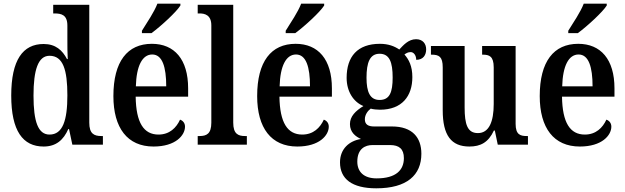

<svg xmlns="http://www.w3.org/2000/svg" viewBox="-20 -786 3396 1043"><path d="M217 10C285 10 325 -26 351 -85H355L373 0H539V-47H531C490 -47 465 -60 465 -120V-760H269V-713H276C314 -713 346 -705 346 -647V-574C346 -537 346 -496 348 -465H344C319 -513 282 -547 217 -547C104 -547 41 -460 41 -267C41 -75 104 10 217 10ZM249 -55C187 -55 162 -125 162 -267C162 -406 187 -483 249 -483C323 -483 346 -406 346 -268C346 -132 321 -55 249 -55Z M751 -619V-606H803C857 -646 938 -721 960 -756V-766H835C818 -721 779 -664 751 -619ZM814 10C934 10 985 -51 985 -98C985 -118 973 -131 958 -136C938 -92 901 -55 841 -55C761 -55 719 -119 717 -261H1002V-306C1002 -464 927 -548 805 -548C672 -548 596 -452 596 -264C596 -91 672 10 814 10ZM883 -317H718C721 -428 753 -490 807 -490C862 -490 883 -422 883 -317Z M1054 0H1321V-47H1311C1273 -47 1247 -59 1247 -120V-760H1054V-713H1064C1092 -713 1128 -705 1128 -648V-120C1128 -59 1102 -47 1064 -47H1054Z M1532 -619V-606H1584C1638 -646 1719 -721 1741 -756V-766H1616C1599 -721 1560 -664 1532 -619ZM1595 10C1715 10 1766 -51 1766 -98C1766 -118 1754 -131 1739 -136C1719 -92 1682 -55 1622 -55C1542 -55 1500 -119 1498 -261H1783V-306C1783 -464 1708 -548 1586 -548C1453 -548 1377 -452 1377 -264C1377 -91 1453 10 1595 10ZM1664 -317H1499C1502 -428 1534 -490 1588 -490C1643 -490 1664 -422 1664 -317Z M2024 237C2191 237 2269 165 2269 49C2269 -38 2221 -99 2109 -99H2012C1980 -99 1962 -110 1962 -138C1962 -164 1979 -185 1994 -196C2005 -192 2031 -190 2044 -190C2164 -190 2220 -264 2220 -367C2220 -427 2201 -463 2177 -490C2187 -497 2196 -503 2211 -503C2227 -503 2241 -486 2241 -461C2280 -461 2295 -488 2295 -518C2295 -548 2277 -573 2240 -573C2198 -573 2170 -539 2149 -517C2123 -535 2089 -548 2044 -548C1922 -548 1863 -479 1863 -363C1863 -289 1900 -232 1954 -210C1911 -183 1881 -154 1881 -112C1881 -67 1912 -44 1941 -31C1878 -21 1827 22 1827 96C1827 186 1892 237 2024 237ZM2042 -243C1990 -243 1971 -286 1971 -364C1971 -446 1989 -494 2042 -494C2096 -494 2113 -448 2113 -365C2113 -285 2097 -243 2042 -243ZM2026 183C1956 183 1921 147 1921 92C1921 21 1965 2 2003 2H2099C2148 2 2174 23 2174 73C2174 137 2132 183 2026 183Z M2530 10C2590 10 2633 -12 2663 -77H2668L2684 0H2848V-47H2842C2807 -47 2781 -54 2781 -113V-536H2599V-489H2603C2637 -489 2662 -481 2662 -420V-221C2662 -126 2637 -63 2576 -63C2519 -63 2504 -111 2504 -202V-536H2321V-489H2325C2365 -489 2385 -478 2385 -420V-187C2385 -51 2431 10 2530 10Z M3067 -619V-606H3119C3173 -646 3254 -721 3276 -756V-766H3151C3134 -721 3095 -664 3067 -619ZM3130 10C3250 10 3301 -51 3301 -98C3301 -118 3289 -131 3274 -136C3254 -92 3217 -55 3157 -55C3077 -55 3035 -119 3033 -261H3318V-306C3318 -464 3243 -548 3121 -548C2988 -548 2912 -452 2912 -264C2912 -91 2988 10 3130 10ZM3199 -317H3034C3037 -428 3069 -490 3123 -490C3178 -490 3199 -422 3199 -317Z"/></svg>

Font: Noto Serif Sinhala Condensed SemiBold
Style: Regular
Weight: 600
Width: 3
Designer: Jelle Bosma - Monotype Design Team
Foundry: Monotype Imaging Inc.
Version: Version 2.007